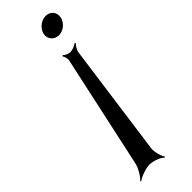

<svg xmlns="http://www.w3.org/2000/svg" viewBox="-208 -583 614 614"><g transform="rotate(-45 99.0 -276.0)"><path d="M121 -534C117 -514 132 -497 153 -497C174 -497 193 -514 197 -534C201 -554 187 -571 166 -571C145 -571 125 -554 121 -534ZM6 17 9 19C20 10 48 0 65 0C82 0 108 10 115 19L118 17C111 8 103 -19 106 -36L158 -414C159 -423 167 -436 173 -441L170 -444C164 -439 150 -433 141 -433C132 -433 120 -439 116 -444L113 -441C117 -436 121 -423 118 -414L36 -36C33 -19 17 8 6 17Z"/></g></svg>

Font: Armata Saber
Style: RgIta
Weight: 400
Designer: Jasper
Foundry: Cannot Into Space Fonts
Version: Version 0.970